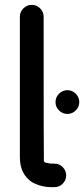

<svg xmlns="http://www.w3.org/2000/svg" viewBox="-20 -764 347 792"><path d="M167 -94Q171 -92 180 -91Q182 -89 203.5 -89Q225 -89 239 -74.5Q253 -60 253 -40Q253 -21 239 -6.5Q225 8 204 8H193Q150 8 113 -12Q62 -45 62 -116V-695Q62 -715 76.5 -729.5Q91 -744 111 -744Q131 -744 145.5 -729.5Q160 -715 160 -695Q160 -104 161 -98H162L164 -96H163Q166 -93 168 -93ZM307 -343Q307 -323 292.5 -308.5Q278 -294 258 -294Q238 -294 223.5 -308.5Q209 -323 209 -343Q209 -363 223.5 -377.5Q238 -392 258 -392Q278 -392 292.5 -377.5Q307 -363 307 -343Z"/></svg>

Font: Bad Comic
Style: Regular
Weight: 400
Designer: GGBotNet
Foundry: f0n7
Version: 0.9